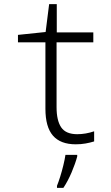

<svg xmlns="http://www.w3.org/2000/svg" viewBox="-20 -689 540 930"><path d="M347 10Q273 10 236.5 -32Q200 -74 200 -162V-484H67V-520L201 -534L218 -669H255V-532H432V-484H254V-170Q254 -105 276.5 -72Q299 -39 354 -39Q395 -39 436 -53V-4Q417 2 394.5 6Q372 10 347 10ZM256 211Q263 194 271.5 167Q280 140 287 111Q294 82 297 61H354V69Q345 103 327 145.5Q309 188 287 221H256Z"/></svg>

Font: Noto Sans Mono ExtraCondensed Light
Style: Regular
Weight: 300
Width: 2
Designer: Monotype Design Team
Foundry: Monotype Imaging Inc.
Version: Version 2.014; ttfautohint (v1.8.4.7-5d5b)